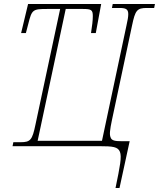

<svg xmlns="http://www.w3.org/2000/svg" viewBox="-20 -734 798 964"><path d="M560 210H580L631 -25H592C557 -25 540 -28 535 -45C529 -59 532 -83 542 -131L643 -606C659 -683 668 -694 718 -694H754L758 -714H546L542 -694H578C611 -694 624 -689 624 -663C624 -650 621 -632 615 -606L492 -27H169L310 -689H396C439 -689 446 -684 446 -653C446 -632 443 -606 437 -568H461L488 -714H121L86 -568H110L122 -614C140 -686 144 -689 218 -689H282L158 -108C142 -31 133 -20 83 -20H47L43 0H480C546 0 572 3 582 28C592 53 583 99 560 210Z"/></svg>

Font: Noto Serif SemiCondensed Thin
Style: Italic
Weight: 100
Width: 4
Italic angle: -12°
Designer: Monotype Design Team
Foundry: Monotype Imaging Inc.
Version: Version 2.013